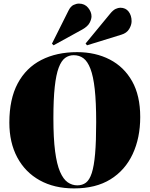

<svg xmlns="http://www.w3.org/2000/svg" viewBox="-20 -1034 832 1068"><path d="M392 14Q282 14 201 -31Q120 -76 76 -158.5Q32 -241 32 -352Q32 -483 78.5 -570Q125 -657 210 -700.5Q295 -744 409 -744Q511 -744 590.5 -703Q670 -662 715 -582Q760 -502 760 -383Q760 -267 718 -177Q676 -87 594.5 -36.5Q513 14 392 14ZM410 -3Q438 -3 458 -18Q478 -33 490.5 -71.5Q503 -110 509 -178.5Q515 -247 515 -355Q515 -466 507 -538Q499 -610 483 -651.5Q467 -693 444 -710Q421 -727 390 -727Q363 -727 342 -711.5Q321 -696 306.5 -657.5Q292 -619 284.5 -550.5Q277 -482 277 -377Q277 -265 286.5 -192.5Q296 -120 314 -78.5Q332 -37 356.5 -20Q381 -3 410 -3ZM278 -782 269 -791 361 -975Q373 -999 389 -1006.5Q405 -1014 419 -1014Q451 -1014 470 -991Q489 -968 489 -943Q489 -927 478.5 -907Q468 -887 438 -870ZM464 -782 456 -792 592 -957Q609 -978 623.5 -984.5Q638 -991 649 -991Q679 -991 695.5 -969.5Q712 -948 712 -916Q712 -895 698.5 -872.5Q685 -850 655 -841Z"/></svg>

Font: Literata 72pt Black
Style: Regular
Weight: 900
Designer: Latin by Veronika Burian and Jose Scaglione. Greek by Irene Vlachou. Cyrillic by Vera Evstafieva.
Foundry: TypeTogether
Version: Version 3.002